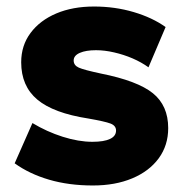

<svg xmlns="http://www.w3.org/2000/svg" viewBox="-20 -555 572 589"><path d="M265 14Q191 14 130.5 -3.8Q70 -21.5 25 -54L79.5 -177.5Q123.5 -151 172.2 -135.5Q221 -120 263.5 -120Q299 -120 317.5 -128.8Q336 -137.5 336 -154.5Q336 -169.5 319 -176Q302 -182.5 250.5 -191.5Q144 -208 94.5 -249.5Q45 -291 45 -364Q45 -415.5 73.8 -454Q102.5 -492.5 152.8 -513.8Q203 -535 268.5 -535Q332.5 -535 390 -518Q447.5 -501 488 -472L435.5 -348.5Q414 -364 386.8 -375.8Q359.5 -387.5 330.2 -394.2Q301 -401 274.5 -401Q243.5 -401 224.8 -392.8Q206 -384.5 206 -369.5Q206 -354.5 221.8 -347.5Q237.5 -340.5 289 -329.5Q402 -307 449 -269Q496 -231 496 -162Q496 -109 466.8 -69.2Q437.5 -29.5 385.5 -7.8Q333.5 14 265 14Z"/></svg>

Font: Geologica Thin Cursive ExtraBold
Style: Regular
Weight: 800
Version: Version 1.010;gftools[0.9.28]